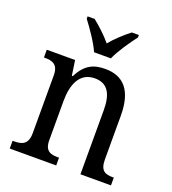

<svg xmlns="http://www.w3.org/2000/svg" viewBox="-139 -871 874 975"><g transform="rotate(20 298.5 -383.0)"><path d="M260 -606H351C370 -651 415 -715 444 -753V-766H406C371 -739 333 -704 305 -670C277 -704 239 -739 205 -766H167V-753C196 -715 241 -651 260 -606ZM25 0H276V-42H271C231 -42 199 -49 199 -109V-320C199 -406 226 -483 310 -483C381 -483 407 -432 407 -346V0H572V-42H567C526 -42 498 -51 498 -114V-350C498 -487 441 -546 344 -546C282 -546 236 -527 200 -455H195L183 -536H30V-494H35C75 -494 108 -485 108 -426V-114C108 -51 74 -42 33 -42H25Z"/></g></svg>

Font: Noto Serif Sinhala SemiCondensed
Style: Regular
Weight: 400
Width: 4
Designer: Jelle Bosma - Monotype Design Team
Foundry: Monotype Imaging Inc.
Version: Version 2.007